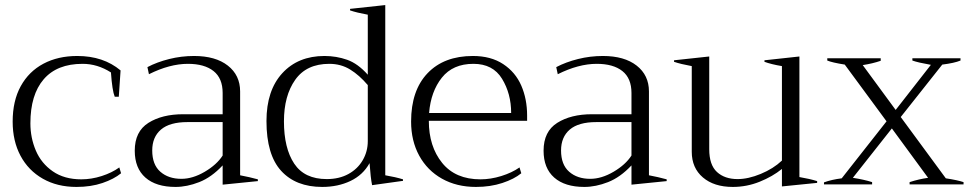

<svg xmlns="http://www.w3.org/2000/svg" viewBox="-20 -728 3826 758"><path d="M30 -248Q30 -330 62 -388Q94 -446 151.5 -476.5Q209 -507 285 -507Q388 -507 456 -450L449 -346H433Q423 -370 418 -442Q365 -476 306 -476Q205 -476 152.5 -415Q100 -354 100 -241Q100 -184 121.5 -133.5Q143 -83 188.5 -51.5Q234 -20 301 -20Q341 -20 381.5 -33Q422 -46 451 -67L458 -44Q430 -21 384.5 -5.5Q339 10 282 10Q206 10 149 -22.5Q92 -55 61 -113Q30 -171 30 -248Z M512 -133Q512 -209 566 -243Q620 -277 703 -277H859V-361Q859 -419 823 -447.5Q787 -476 722 -476Q650 -476 568 -435L562 -463Q600 -483 648 -495Q696 -507 746 -507Q831 -507 879.5 -469Q928 -431 928 -367V-36Q965 -29 998 -20V-13L859 1V-75Q815 -28 766.5 -9Q718 10 673 10Q596 10 554 -27Q512 -64 512 -133ZM859 -114V-246H720Q650 -246 615.5 -216.5Q581 -187 581 -134Q581 -78 613 -50Q645 -22 696 -22Q741 -22 788.5 -50Q836 -78 859 -114Z M1032 -250Q1032 -371 1094.5 -439Q1157 -507 1261 -507Q1308 -507 1350.5 -492Q1393 -477 1432 -433V-670Q1388 -678 1362 -687V-693L1501 -708V-36Q1542 -29 1571 -20V-14L1449 3Q1443 -26 1439 -84Q1413 -37 1363.5 -13.5Q1314 10 1252 10Q1148 10 1090 -53.5Q1032 -117 1032 -250ZM1432 -171V-392Q1399 -431 1362.5 -453.5Q1326 -476 1280 -476Q1190 -476 1145.5 -413Q1101 -350 1101 -249Q1101 -143 1141.5 -82Q1182 -21 1270 -21Q1319 -21 1355.5 -41Q1392 -61 1412 -95.5Q1432 -130 1432 -171Z M2061 -251H1673Q1673 -150 1725.5 -85Q1778 -20 1877 -20Q1917 -20 1959 -33Q2001 -46 2031 -67L2038 -44Q2010 -21 1963 -5.5Q1916 10 1859 10Q1783 10 1725 -22.5Q1667 -55 1635 -113.5Q1603 -172 1603 -248Q1603 -371 1668 -439Q1733 -507 1847 -507Q1918 -507 1966.5 -475Q2015 -443 2038 -390Q2061 -337 2061 -272ZM1998 -282Q1998 -358 1962 -417Q1926 -476 1849 -476Q1768 -476 1724.5 -421.5Q1681 -367 1674 -282Z M2126 -133Q2126 -209 2180 -243Q2234 -277 2317 -277H2473V-361Q2473 -419 2437 -447.5Q2401 -476 2336 -476Q2264 -476 2182 -435L2176 -463Q2214 -483 2262 -495Q2310 -507 2360 -507Q2445 -507 2493.5 -469Q2542 -431 2542 -367V-36Q2579 -29 2612 -20V-13L2473 1V-75Q2429 -28 2380.5 -9Q2332 10 2287 10Q2210 10 2168 -27Q2126 -64 2126 -133ZM2473 -114V-246H2334Q2264 -246 2229.5 -216.5Q2195 -187 2195 -134Q2195 -78 2227 -50Q2259 -22 2310 -22Q2355 -22 2402.5 -50Q2450 -78 2473 -114Z M3206 -13V-6L3067 8V-61Q3030 -31 2979 -10.5Q2928 10 2873 10Q2799 10 2755 -27.5Q2711 -65 2711 -129V-467Q2667 -475 2641 -484V-490L2780 -505V-139Q2780 -77 2810.5 -49Q2841 -21 2892 -21Q2934 -21 2983.5 -41.5Q3033 -62 3067 -94V-467Q3025 -474 2998 -484V-490L3136 -505V-29Q3177 -22 3206 -13Z M3784 -9V0H3571V-9Q3608 -21 3644 -26L3501 -221L3347 -26Q3392 -19 3423 -9V0H3233V-8Q3263 -19 3303 -24L3480 -249L3315 -473Q3265 -481 3246 -489V-498H3457V-488Q3425 -477 3386 -471L3516 -294L3655 -472Q3604 -481 3582 -489V-498H3772V-489Q3748 -479 3700 -473L3536 -266L3714 -24Q3760 -17 3784 -9Z"/></svg>

Font: Trirong Light
Style: Regular
Weight: 300
Designer: Katatrad Team
Foundry: CadsonDemak
Version: Version 1.001